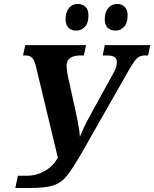

<svg xmlns="http://www.w3.org/2000/svg" viewBox="-20 -941 776 966"><path d="M70 -57H118Q163 -57 205.5 -81Q248 -105 271 -148L160 -610Q152 -640 141 -651Q130 -662 106 -662H96L107 -714H413L402 -662H384Q352 -662 333.5 -649.5Q315 -637 315 -611Q315 -590 321 -560L364 -365Q365 -359 373 -318.5Q381 -278 382 -252Q399 -297 429 -352L550 -572Q568 -603 568 -628Q568 -646 556 -654Q544 -662 518 -662H497L507 -714H736L725 -662H709Q684 -662 669 -647.5Q654 -633 627 -586L397 -182Q346 -93 317 -57Q288 -21 248 -8Q208 5 127 5H57ZM310 -844Q310 -879 326.5 -900Q343 -921 371 -921Q396 -921 410.5 -906.5Q425 -892 425 -864Q425 -825 407 -806Q389 -787 364 -787Q339 -787 324.5 -801.5Q310 -816 310 -844ZM507 -844Q507 -879 524 -900Q541 -921 569 -921Q593 -921 607.5 -906.5Q622 -892 622 -864Q622 -825 604 -806Q586 -787 562 -787Q536 -787 521.5 -801.5Q507 -816 507 -844Z"/></svg>

Font: Noto Serif Narrow
Style: Bold Italic
Weight: 700
Width: 4
Italic angle: -12°
Designer: Monotype Design Team
Foundry: Monotype Imaging Inc.
Version: Version 1.001